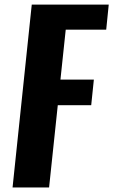

<svg xmlns="http://www.w3.org/2000/svg" viewBox="-20 -830 501 850"><path d="M35.6 0 120.6 -809.6H461.4L450.2 -698.7H271L247.6 -477.5H395.5L383.8 -364.3H235.8L197.3 0Z"/></svg>

Font: Oswald
Style: Demi-Bold
Weight: 600
Designer: Vernon Adams
Foundry: Vernon Adams
Version: 3.0; ttfautohint (v0.94.23-7a4d-dirty) -l 8 -r 50 -G 200 -x 